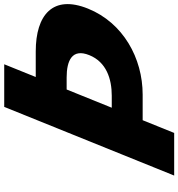

<svg xmlns="http://www.w3.org/2000/svg" viewBox="13 -878 865 932"><g transform="rotate(-90 446.0 -412.5)"><path d="M599.5 -825H392.7L59.3 0H266.2L328 -153H452.3C629.4 -153 800.8 -248 869.5 -418C938.6 -589 839.1 -672 662 -672H537.7ZM388.6 -303 477.1 -522H535.4C616.8 -522 677.7 -496 643.8 -412C610.3 -329 528.3 -303 446.9 -303Z"/></g></svg>

Font: Hussar
Style: BdWideOblFour
Weight: 700
Foundry: Cannot Into Space Fonts
Version: Version 2.00